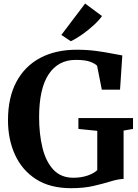

<svg xmlns="http://www.w3.org/2000/svg" viewBox="-20 -1026 763 1058"><path d="M371.5 11Q256.5 11 179.2 -38.2Q102 -87.5 63 -172.5Q24 -257.5 24 -363.5Q24 -488 70.2 -574.8Q116.5 -661.5 201.5 -706.8Q286.5 -752 403 -752Q458.5 -752 507.8 -745.5Q557 -739 594.8 -731.5Q632.5 -724 654 -720.5L641.5 -532H541L515 -663.5Q507 -673.5 479.2 -684.8Q451.5 -696 397.5 -696Q300.5 -696 248 -616.5Q195.5 -537 195.5 -380Q195.5 -288.5 213.8 -212.8Q232 -137 273.5 -91.8Q315 -46.5 385 -46.5Q426 -46.5 460.8 -58Q495.5 -69.5 516 -88.5V-305L412 -315.5V-375.5H713V-315.5L661 -306.5V-40Q630 -39 589.8 -26.5Q549.5 -14 495.8 -1.5Q442 11 371.5 11ZM370.5 -799H370L318 -833.5L449 -1006.5L542 -937.5Q526.5 -915 497.5 -888.2Q468.5 -861.5 434.5 -837.2Q400.5 -813 370.5 -799Z"/></svg>

Font: Merriweather Text Regular
Style: Bold
Weight: 700
Designer: Eben Sorkin
Foundry: Eben Sorkin
Version: Version 2.100; ttfautohint (v1.7.19-72a1) -l 8 -r 50 -G 200 